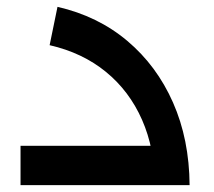

<svg xmlns="http://www.w3.org/2000/svg" viewBox="-20 -541 624 561"><path d="M433 0Q432 -107 395 -191Q358 -275 289.5 -331Q221 -387 125 -409L148 -521Q266 -494 352 -421.5Q438 -349 485.5 -241.5Q533 -134 534 0ZM40 0V-115H513V0Z"/></svg>

Font: Alexandria
Style: Regular
Weight: 400
Designer: Mohamed Gaber
Foundry: Kief Type Foundry
Version: Version 5.100